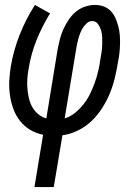

<svg xmlns="http://www.w3.org/2000/svg" viewBox="-20 -540 540 775"><path d="M119 215 154 4Q125 -2 101 -16.5Q77 -31 60 -53Q43 -75 33.5 -101.5Q24 -128 20 -156.5Q16 -185 17.5 -214.5Q19 -244 24 -274Q35 -338 59.5 -400Q84 -462 121 -520L182 -486Q150 -434 127.5 -378Q105 -322 96 -265Q92 -244 90.5 -224Q89 -204 90.5 -184Q92 -164 96.5 -144.5Q101 -125 110 -108.5Q119 -92 134 -79.5Q149 -67 167 -62L213 -343Q217 -363 222 -383Q227 -403 236 -422.5Q245 -442 257 -460Q269 -478 285.5 -492Q302 -506 322.5 -513Q343 -520 363 -520Q382 -520 398.5 -514Q415 -508 427 -495.5Q439 -483 446 -467Q453 -451 457.5 -434Q462 -417 463.5 -399Q465 -381 464.5 -362.5Q464 -344 462 -325.5Q460 -307 456 -288Q451 -257 443.5 -225.5Q436 -194 423.5 -163.5Q411 -133 392.5 -104Q374 -75 349.5 -51.5Q325 -28 294 -13Q263 2 232 6L197 215ZM241 -62Q264 -69 283.5 -85Q303 -101 318.5 -121Q334 -141 344.5 -163Q355 -185 363 -207.5Q371 -230 376.5 -253.5Q382 -277 385 -300Q388 -315 390 -330Q392 -345 392.5 -359.5Q393 -374 392.5 -389Q392 -404 388 -417.5Q384 -431 375.5 -443Q367 -455 352 -455Q340 -455 330 -446Q320 -437 313.5 -426Q307 -415 302.5 -403Q298 -391 295 -379.5Q292 -368 290 -356Q288 -344 286 -333Z"/></svg>

Font: Iosevka Term Curly Oblique
Style: Regular
Weight: 400
Italic angle: -9°
Designer: Belleve Invis
Foundry: Belleve Invis
Version: Version 32.3.0